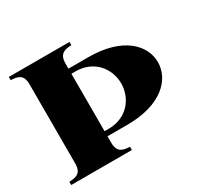

<svg xmlns="http://www.w3.org/2000/svg" viewBox="-147 -889 1126 1077"><g transform="rotate(-30 416.5 -350.0)"><path d="M338 -93V-135H467C689 -135 791 -244 791 -354C791 -465 689 -573 467 -573H338V-607C338 -675 382 -677 418 -679V-700H25V-679C64 -677 105 -674 105 -607V-93C105 -26 64 -23 25 -21V0H418V-21C382 -23 338 -25 338 -93ZM338 -168V-540H364C487 -540 553 -447 553 -354C553 -261 487 -168 364 -168Z"/></g></svg>

Font: Sprat Black
Style: Regular
Weight: 900
Designer: Ethan Nakache
Foundry: Collletttivo
Version: Version 2.000;Glyphs 3.2 (3217)